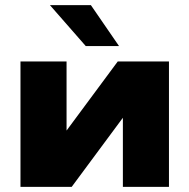

<svg xmlns="http://www.w3.org/2000/svg" viewBox="-20 -730 740 750"><path d="M60 0V-490H240V-220L440 -490H640V0H460V-270L260 0ZM175 -710H335L445 -550H315Z"/></svg>

Font: Xolonium
Style: Bold
Weight: 700
Designer: Severin Meyer
Version: Version 4.2